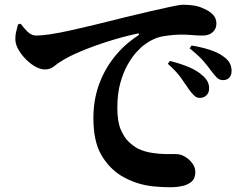

<svg xmlns="http://www.w3.org/2000/svg" viewBox="-20 -761 1040 810"><path d="M822 -348Q810 -348 799.5 -357.5Q789 -367 777 -384Q763 -405 743.5 -432.5Q724 -460 688 -492L697 -504Q740 -493 775.5 -478.5Q811 -464 835 -442Q851 -428 857 -414Q863 -400 862 -386Q862 -370 851 -359Q840 -348 822 -348ZM702 29Q661 29 624.5 25Q588 21 555.5 10Q523 -1 492 -19Q439 -52 406.5 -109Q374 -166 374 -263Q374 -338 397 -402.5Q420 -467 462 -520Q504 -573 561 -610Q568 -615 567 -618Q566 -621 558 -619Q498 -606 436.5 -586.5Q375 -567 323.5 -545.5Q272 -524 242 -505Q226 -496 209 -482Q192 -468 169 -468Q151 -468 130 -479.5Q109 -491 90 -510Q71 -529 58.5 -550.5Q46 -572 45 -591Q44 -611 48.5 -628.5Q53 -646 56 -658L67 -661Q81 -642 97 -626.5Q113 -611 133 -611Q156 -611 192.5 -616.5Q229 -622 276.5 -632.5Q324 -643 382 -657Q440 -671 507 -688Q559 -701 610 -712.5Q661 -724 699.5 -732.5Q738 -741 753 -741Q777 -741 799 -737.5Q821 -734 843 -723Q864 -714 878.5 -699Q893 -684 893 -661Q893 -640 877.5 -625.5Q862 -611 835 -611Q815 -611 791 -613Q767 -615 747 -615Q713 -615 671 -608.5Q629 -602 589 -572Q576 -563 557 -542.5Q538 -522 519.5 -490Q501 -458 488 -412.5Q475 -367 475 -306Q475 -247 490 -213Q505 -179 525 -161Q545 -143 562 -134Q589 -121 621.5 -116Q654 -111 681.5 -111Q709 -111 722 -111Q741 -111 759.5 -100.5Q778 -90 791 -72.5Q804 -55 804 -35Q804 -8 788 5.5Q772 19 748.5 24Q725 29 702 29ZM921 -423Q906 -423 895.5 -433Q885 -443 871 -462Q858 -480 839 -502.5Q820 -525 780 -557L788 -569Q831 -562 866 -550.5Q901 -539 922 -523Q942 -509 949.5 -494Q957 -479 957 -461Q957 -444 947.5 -433.5Q938 -423 921 -423Z"/></svg>

Font: Noto Serif JP ExtraLight ExtraBold
Style: Regular
Weight: 800
Version: Version 2.003-H1;hotconv 1.1.1;makeotfexe 2.6.0